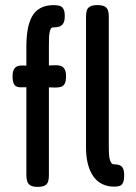

<svg xmlns="http://www.w3.org/2000/svg" viewBox="-20 -719 531 750"><path d="M126 11Q108 11 98.5 5Q89 -1 86 -11.5Q83 -22 83 -36V-538Q83 -573 88 -602.5Q93 -632 104.5 -653.5Q116 -675 137 -687Q158 -699 190 -699Q202 -699 212 -696.5Q222 -694 227.5 -684.5Q233 -675 233 -656Q233 -637 227 -627.5Q221 -618 211.5 -615Q202 -612 188 -612Q182 -612 179 -607.5Q176 -603 174 -593.5Q172 -584 171.5 -570.5Q171 -557 171 -540V-33Q171 -20 168 -10Q165 0 155.5 5.5Q146 11 126 11ZM67 -463 130 -462 193 -464Q206 -465 216 -462Q226 -459 232 -449.5Q238 -440 238 -421Q238 -402 233 -392.5Q228 -383 219 -380Q210 -377 196 -377L130 -379L65 -378Q44 -377 36.5 -387.5Q29 -398 29 -421Q29 -443 38 -453.5Q47 -464 67 -463ZM426 10Q407 10 390.5 4.5Q374 -1 360.5 -12.5Q347 -24 337 -42.5Q327 -61 321.5 -86Q316 -111 316 -145V-653Q316 -668 319 -678Q322 -688 331.5 -693.5Q341 -699 360 -699Q379 -699 388.5 -694Q398 -689 401.5 -679Q405 -669 405 -655V-147Q405 -127 406 -114Q407 -101 410 -92.5Q413 -84 416.5 -80.5Q420 -77 426 -77Q438 -77 446.5 -74Q455 -71 460 -62Q465 -53 465 -34Q465 -14 460 -4.5Q455 5 446.5 7.5Q438 10 426 10Z"/></svg>

Font: Fredoka Condensed
Style: Regular
Weight: 400
Width: 3
Designer: Ben Nathan
Foundry: Milena B. Brandão, Ben Nathan
Version: Version 2.001